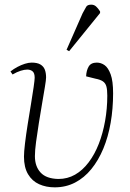

<svg xmlns="http://www.w3.org/2000/svg" viewBox="-20 -791 560 825"><path d="M215 14Q178 14 148 0.5Q118 -13 100.5 -42.5Q83 -72 83 -118Q83 -138 87.5 -175.5Q92 -213 99 -257Q106 -301 113 -343Q120 -385 124.5 -416.5Q129 -448 129 -457Q129 -477 120 -484.5Q111 -492 97 -492Q85 -492 69 -487Q53 -482 34 -471L25 -484Q39 -495 55 -503.5Q71 -512 87 -517Q103 -522 116 -522Q140 -522 153.5 -514Q167 -506 172.5 -492Q178 -478 178 -458Q178 -448 173 -418Q168 -388 161 -347Q154 -306 147 -262.5Q140 -219 135 -181.5Q130 -144 130 -120Q130 -76 154.5 -49.5Q179 -23 231 -22Q270 -22 302.5 -40.5Q335 -59 361 -93.5Q387 -128 404.5 -173Q422 -218 431.5 -271Q441 -324 441 -380Q441 -406 437 -420Q433 -434 422 -441.5Q411 -449 390 -453L350 -463Q351 -488 361 -505Q371 -522 396 -522Q414 -522 429.5 -511Q445 -500 455.5 -471.5Q466 -443 466 -390Q466 -324 455.5 -263.5Q445 -203 424 -152.5Q403 -102 372.5 -64.5Q342 -27 302.5 -6.5Q263 14 215 14ZM277 -571 266 -577 335 -734Q345 -753 350.5 -762Q356 -771 372 -771Q384 -771 392.5 -763.5Q401 -756 410 -742V-735Z"/></svg>

Font: Literata 60pt ExtraLight
Style: Italic
Weight: 250
Italic angle: -2°
Designer: Latin by Veronika Burian and Jose Scaglione. Greek by Irene Vlachou. Cyrillic by Vera Evstafieva
Foundry: TypeTogether
Version: Version 3.103;gftools[0.9.29]